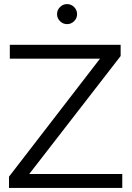

<svg xmlns="http://www.w3.org/2000/svg" viewBox="-20 -919 644 939"><path d="M24 0V-55L469 -632H28V-700H570V-645L123 -68H578V0ZM308 -801Q288 -801 273.5 -815.5Q259 -830 259 -850Q259 -870 273.5 -884.5Q288 -899 308 -899Q328 -899 342.5 -884.5Q357 -870 357 -850Q357 -830 342.5 -815.5Q328 -801 308 -801Z"/></svg>

Font: Red Hat Display
Style: Regular
Weight: 300
Designer: Pentagram, MCKL
Foundry: Pentagram, MCKL
Version: Version 1.023